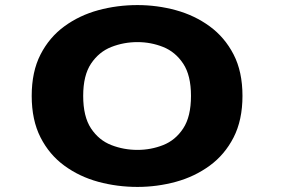

<svg xmlns="http://www.w3.org/2000/svg" viewBox="-20 -726 1140 757"><path d="M522 11Q442 11 367.5 -9.2Q293 -29.5 233.8 -72.8Q174.5 -116 139.8 -184.2Q105 -252.5 105 -348Q105 -443.5 139.8 -511.2Q174.5 -579 233.8 -622.2Q293 -665.5 367.5 -685.8Q442 -706 522 -706Q599.5 -706 673.5 -685.8Q747.5 -665.5 806.8 -622.2Q866 -579 901 -511.2Q936 -443.5 936 -348Q936 -252.5 901 -184.2Q866 -116 806.8 -72.8Q747.5 -29.5 673.5 -9.2Q599.5 11 522 11ZM522 -135Q575 -135 623.2 -154Q671.5 -173 702.2 -219.5Q733 -266 733 -348Q733 -429 702.2 -475.2Q671.5 -521.5 623.2 -540.8Q575 -560 522 -560Q468 -560 419 -540.8Q370 -521.5 339 -475.2Q308 -429 308 -348Q308 -266 339 -219.5Q370 -173 419 -154Q468 -135 522 -135Z"/></svg>

Font: Trispace Expanded ExtraBold
Style: Regular
Weight: 800
Width: 7
Designer: Tyler Finck
Foundry: Etcetera Type Company
Version: Version 1.210; ttfautohint (v1.8.3)